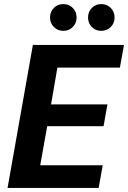

<svg xmlns="http://www.w3.org/2000/svg" viewBox="-20 -920 627 940"><path d="M17 0 141 -700H587L567 -589H261L230 -409H506L487 -302H211L177 -111H483L463 0ZM290 -769Q262 -769 243.5 -788Q225 -807 225 -834Q225 -862 243.5 -881Q262 -900 290 -900Q318 -900 336.5 -881Q355 -862 355 -834Q355 -807 336.5 -788Q318 -769 290 -769ZM476 -769Q448 -769 429.5 -788Q411 -807 411 -834Q411 -862 429.5 -881Q448 -900 476 -900Q504 -900 522.5 -881Q541 -862 541 -834Q541 -807 522.5 -788Q504 -769 476 -769Z"/></svg>

Font: DM Sans 28pt ExtraBold
Style: Italic
Weight: 800
Italic angle: -10°
Version: Version 4.004;gftools[0.9.30]